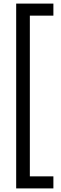

<svg xmlns="http://www.w3.org/2000/svg" viewBox="-20 -888 341 1068"><path d="M70 -868H277V-801H146V93H277V160H70Z"/></svg>

Font: Encode Sans Compressed
Style: Medium
Weight: 500
Designer: Pablo Impallari, Andres Torresi
Foundry: Pablo Impallari, Andres Torresi
Version: Version 1.000; ttfautohint (v1.00) -l 8 -r 50 -G 200 -x 14 -